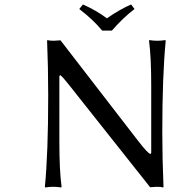

<svg xmlns="http://www.w3.org/2000/svg" viewBox="-20 -825 752 848"><path d="M431.2 -689.9Q394.5 -735.4 330.1 -785.2L346.2 -805.2Q405.3 -779.3 452.1 -744.1Q509.8 -784.2 559.1 -805.2L574.2 -785.2Q523.9 -747.1 474.1 -689.9ZM188 -645 189.9 -647.9Q197.8 -645 217.8 -645L247.1 -647L589.8 -203.1Q632.8 -147.5 644 -145L647.9 -148.9V-444.8Q647.9 -573.7 638.2 -645L640.1 -647.9Q658.2 -645 674.8 -645Q691.4 -645 710 -647.9L711.9 -645Q696.8 -489.7 696.8 -242.2Q696.8 -127.9 702.1 0L700.2 2.9Q691.9 0 671.9 0L643.1 2L280.8 -455.1Q256.8 -485.8 246.1 -493.2L242.2 -488.8V-200.2Q242.2 -71.3 252 0L250 2.9Q231.4 0 214.8 0Q198.2 0 180.2 2.9L178.2 0Q192.9 -150.4 192.9 -402.8Q192.9 -528.8 188 -645Z"/></svg>

Font: Linear Smooth
Style: Regular
Weight: 400
Designer: Philipp H. Poll, Flanker
Foundry: Philipp H. Poll, reworked by Flanker
Version: Version 1.061 | FøM Fix